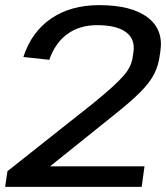

<svg xmlns="http://www.w3.org/2000/svg" viewBox="-22 -728 647 748"><path d="M7 -61 339 -324Q387 -363 416 -389.5Q445 -416 461.5 -435.5Q478 -455 486 -473.5Q494 -492 496 -513L498 -526Q505 -576 468.5 -603Q432 -630 356 -630Q288 -630 240.5 -595.5Q193 -561 170 -495L69 -506Q101 -604 177.5 -656Q254 -708 364 -708Q489 -708 552 -661Q615 -614 603 -530L601 -516Q596 -474 579 -440.5Q562 -407 526 -370.5Q490 -334 426 -283L173 -80H541L530 0H-2Z"/></svg>

Font: Pathway Extreme 8pt Thin 12pt Medium
Style: Italic
Weight: 500
Italic angle: -8°
Version: Version 1.001;gftools[0.9.26]